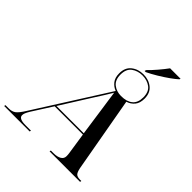

<svg xmlns="http://www.w3.org/2000/svg" viewBox="-309 -1122 1283 1283"><g transform="rotate(45 332.0 -481.0)"><path d="M447 -840Q472 -864 501.5 -898.5Q531 -933 552 -962H651L648 -954Q631 -938 598 -914.5Q565 -891 526 -867.5Q487 -844 455 -829H444ZM-54 0 -52 -10H-20Q9 -10 28 -23.5Q47 -37 75 -82L402 -598Q374 -608 354.5 -632.5Q335 -657 335 -698Q335 -752 370 -780Q405 -808 455 -808Q505 -808 540 -780Q575 -752 575 -698Q575 -656 555 -631.5Q535 -607 503 -597L598 -64Q605 -31 616 -20.5Q627 -10 654 -10H665L663 0H375L377 -10H403Q437 -10 457.5 -22Q478 -34 478 -57Q478 -64 477.5 -71.5Q477 -79 476 -85L453 -237H186L95 -94Q83 -74 78.5 -62.5Q74 -51 74 -41Q74 -10 137 -10H189L187 0ZM451 -599Q505 -599 534 -623.5Q563 -648 563 -698Q563 -751 531.5 -774.5Q500 -798 455 -798Q411 -798 379 -774.5Q347 -751 347 -698Q347 -647 377.5 -623Q408 -599 451 -599ZM193 -247H451L422 -450Q415 -496 411 -525.5Q407 -555 403 -582Q388 -558 370 -528Q352 -498 323 -454Z"/></g></svg>

Font: Noto Serif Display Medium
Style: Italic
Weight: 500
Italic angle: -12°
Designer: Monotype Design Team
Foundry: Monotype Imaging Inc.
Version: Version 2.009